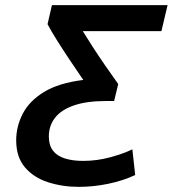

<svg xmlns="http://www.w3.org/2000/svg" viewBox="-20 -713 672 747"><path d="M286 14Q223 14 167 -4Q111 -22 77 -62Q43 -102 43 -167Q43 -221 68.5 -270.5Q94 -320 151 -355Q208 -390 304 -402Q280 -437 252.5 -478Q225 -519 201.5 -556.5Q178 -594 165 -619L182 -693H632L608 -592H302Q318 -566 340.5 -531Q363 -496 389 -458.5Q415 -421 440 -386L424 -320H393Q316 -320 266.5 -302.5Q217 -285 193.5 -254Q170 -223 170 -182Q170 -148 186 -127Q202 -106 232.5 -96.5Q263 -87 303 -87Q357 -87 408.5 -101Q460 -115 495 -132L506 -32Q459 -10 401.5 2Q344 14 286 14Z"/></svg>

Font: Ubuntu Sans SemiBold
Style: Italic
Weight: 600
Italic angle: -13.5°
Designer: Dalton Maag Ltd
Foundry: Dalton Maag Ltd
Version: Version 1.006